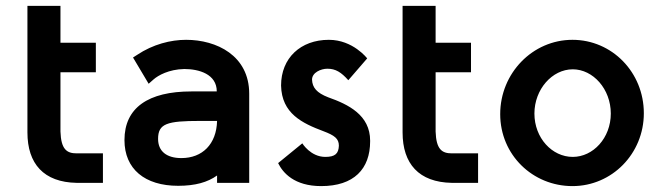

<svg xmlns="http://www.w3.org/2000/svg" viewBox="-20 -620 2245 651"><path d="M73 -600V-171C73 -65 128 -2 240 0H329V-100H240C206 -100 187 -114 185 -174V-375H305V-475H185V-600Z M716 -210C714 -131 666 -84 595 -84C545 -84 516 -107 516 -149C516 -201 546 -210 659 -210ZM825 -302C825 -432 714 -485 611 -485C559 -485 499 -470 445 -434L431 -425L484 -336L501 -351C516 -364 552 -385 605 -386C654 -386 715 -369 715 -310H629C483 -310 402 -255 402 -145C402 -47 471 10 584 10C642 10 684 -2 716 -25V0H825Z M1225 -422C1225 -422 1177 -485 1095 -485C999 -485 933 -423 933 -330C935 -235 1005 -202 1077 -175C1114 -161 1129 -150 1129 -126C1128 -99 1116 -88 1083 -88C1033 -88 1005 -134 1005 -134L923 -67C939 -34 978 11 1069 11C1180 11 1235 -47 1235 -141V-143C1235 -230 1161 -266 1093 -290C1054 -305 1039 -323 1038 -350C1038 -374 1068 -387 1090 -387C1118 -387 1137 -375 1161 -348Z M1345 -600V-171C1345 -65 1400 -2 1512 0H1601V-100H1512C1478 -100 1459 -114 1457 -174V-375H1577V-475H1457V-600Z M1922 -385C1991 -385 2051 -318 2051 -235C2051 -152 1991 -88 1922 -88C1852 -88 1792 -152 1792 -235C1792 -317 1852 -385 1922 -385ZM2163 -236C2163 -375 2055 -485 1921 -485C1786 -485 1676 -372 1676 -233C1676 -95 1786 11 1921 11C2055 11 2163 -99 2163 -236Z"/></svg>

Font: Mint Spirit
Style: Bold
Weight: 700
Designer: HARENDAL Hirwen
Foundry: Arkandis Digital Foundry.
Version: Version 1.004;FFEdit